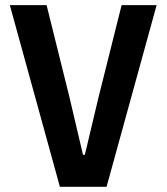

<svg xmlns="http://www.w3.org/2000/svg" viewBox="-20 -718 640 738"><path d="M389.6 0 582 -698.2H447.4L359 -345.2L306.1 -122.9H299L246.8 -345.2L159.1 -698.2H17.8L210.2 0Z"/></svg>

Font: Margiela Mono SemiBold
Style: Regular
Weight: 600
Designer: Mike Abbink, Paul van der Laan, Pieter van Rosmalen
Foundry: Bold Monday
Version: Version 2.003 2021